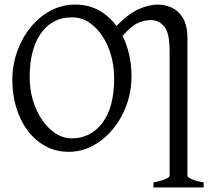

<svg xmlns="http://www.w3.org/2000/svg" viewBox="-20 -650 945 841"><path d="M652 171V149Q686 143 704.5 134.5Q723 126 723 120V-426Q723 -506 699.5 -534Q676 -562 640 -562Q614 -562 585.5 -550Q557 -538 517 -493Q556 -413 556 -316Q556 -250 534.5 -190.5Q513 -131 474.5 -84.5Q436 -38 386.5 -11.5Q337 15 281 15Q223 15 177 -11Q131 -37 99 -81Q67 -125 50.5 -181Q34 -237 34 -299Q34 -365 55.5 -425Q77 -485 114.5 -531Q152 -577 202 -603.5Q252 -630 310 -630Q368 -630 413.5 -604.5Q459 -579 490 -536Q539 -587 584.5 -608.5Q630 -630 672 -630Q700 -630 730 -617.5Q760 -605 780.5 -572.5Q801 -540 801 -479V120Q801 126 819 134.5Q837 143 872 149V171ZM295 -574Q208 -574 159 -503.5Q110 -433 110 -313Q110 -240 135.5 -179Q161 -118 203 -81Q245 -44 295 -44Q376 -44 428 -111Q480 -178 480 -308Q480 -358 467 -405.5Q454 -453 429 -491Q404 -529 370.5 -551.5Q337 -574 295 -574Z"/></svg>

Font: ChillKai
Style: Regular
Weight: 400
Designer: ChillType
Foundry: 寒蝉字型
Version: Version 2.000